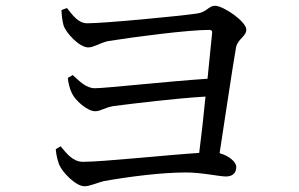

<svg xmlns="http://www.w3.org/2000/svg" viewBox="-20 -694 1040 668"><path d="M194 -659C194 -643 197 -621 201 -606C209 -580 256 -529 287 -529C306 -529 329 -545 356 -551C450 -566 635 -590 708 -590C716 -590 719 -586 718 -579L702 -420C575 -412 347 -387 310 -387C279 -387 255 -413 233 -433L216 -423C217 -408 223 -383 230 -370C241 -345 284 -307 311 -307C330 -307 345 -320 375 -325C455 -335 583 -351 695 -358C688 -287 680 -215 673 -162C562 -155 338 -131 269 -131C233 -131 212 -160 191 -185L174 -175C175 -156 181 -134 186 -121C196 -96 243 -46 274 -46C293 -46 320 -59 342 -64C426 -79 541 -94 627 -94C682 -94 743 -80 766 -80C790 -80 802 -93 802 -113C802 -132 774 -153 744 -161C762 -276 787 -448 801 -528C806 -558 837 -567 837 -591C837 -619 757 -674 728 -674C706 -674 700 -652 666 -647C605 -638 344 -613 284 -613C252 -613 233 -641 213 -666Z"/></svg>

Font: Noto Serif CJK JP Medium
Style: Regular
Weight: 500
Designer: Ryoko NISHIZUKA 西塚涼子 (kana & ideographs); Frank Grießhammer (Latin, Greek & Cyrillic); Wenlong ZHANG 张文龙 (bopomofo); San
Foundry: Adobe Systems Incorporated
Version: Version 1.000;PS 1;hotconv 16.6.53;makeotf.lib2.5.65590